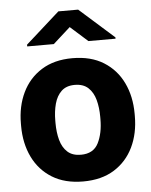

<svg xmlns="http://www.w3.org/2000/svg" viewBox="-54 -795 670 850"><g transform="rotate(-5 281.5 -370.0)"><path d="M28.8 -258.8V-269Q28.8 -346.2 58.1 -407Q87.4 -467.8 143.6 -502.9Q199.7 -538.1 280.8 -538.1Q362.8 -538.1 419.2 -502.9Q475.6 -467.8 504.9 -407Q534.2 -346.2 534.2 -269V-258.8Q534.2 -181.6 504.9 -120.8Q475.6 -60.1 419.4 -25.1Q363.3 9.8 281.7 9.8Q200.2 9.8 143.8 -25.1Q87.4 -60.1 58.1 -120.8Q28.8 -181.6 28.8 -258.8ZM181.6 -269V-258.8Q181.6 -216.8 190.9 -182.9Q200.2 -148.9 222.2 -128.9Q244.1 -108.9 281.7 -108.9Q337.4 -108.9 359.4 -152.3Q381.3 -195.8 381.3 -258.8V-269Q381.3 -310.1 372.1 -344.2Q362.8 -378.4 340.8 -398.9Q318.8 -419.4 280.8 -419.4Q243.7 -419.4 221.9 -398.9Q200.2 -378.4 190.9 -344.2Q181.6 -310.1 181.6 -269ZM325.2 -750 479 -613.3V-607.4H358.4L281.2 -676.3L204.6 -607.4H86.4V-615.2L237.3 -750Z"/></g></svg>

Font: Vazirmatn RD FD ExtraBold
Style: Regular
Weight: 800
Designer: Saber Rastikerdar
Foundry: Saber Rastikerdar
Version: Version 33.003